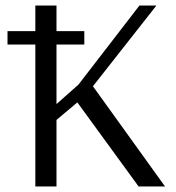

<svg xmlns="http://www.w3.org/2000/svg" viewBox="-20 -670 633 690"><path d="M7 -558H107V-650H183V-558H283V-510H183V-296L262 -366L481 -650H542L314 -360L573 0H478L258 -302L183 -239V0H107V-510H7Z"/></svg>

Font: Arsenal SC
Style: Regular
Weight: 400
Designer: Andrij Shevchenko
Foundry: Stairsfor
Version: Version 2.001; ttfautohint (v1.8.4.7-5d5b)